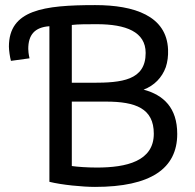

<svg xmlns="http://www.w3.org/2000/svg" viewBox="-20 -723 765 754"><path d="M354 -703C507 -703 635 -661 640 -528C641 -503 638 -480 631 -459C616 -418 586 -387 544 -371C622 -350 676 -300 676 -197C676 -61 572 11 353 11C304 11 222 3 174 -9V-620C116 -616 91 -586 91 -531C91 -524 92 -511 96 -494L23 -484C19 -498 15 -526 15 -540C15 -684 151 -703 354 -703ZM396 -324H262V-71C282 -68 322 -65 360 -65C477 -65 584 -90 584 -198C584 -297 513 -324 396 -324ZM360 -628C324 -628 286 -628 262 -625V-398H344C457 -398 552 -407 552 -515C552 -598 475 -628 360 -628Z"/></svg>

Font: Repo Regular
Style: Regular
Weight: 400
Designer: Stefan Peev
Foundry: Context Ltd
Version: Version 1.502